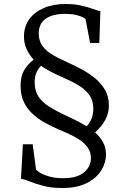

<svg xmlns="http://www.w3.org/2000/svg" viewBox="-20 -842 644 961"><path d="M143.5 -120 160.5 7Q177 24.5 213 37.2Q249 50 295 50Q365 50 400 21.2Q435 -7.5 435 -50Q435 -80.5 419.5 -103Q404 -125.5 378.5 -142.2Q353 -159 323.2 -172.5Q293.5 -186 265 -198Q233.5 -211.5 201.5 -229.5Q169.5 -247.5 142.5 -272.5Q115.5 -297.5 99.2 -331.8Q83 -366 83 -413Q83 -459 100.2 -489.5Q117.5 -520 148.5 -543.5Q126.5 -567 113.2 -595.5Q100 -624 100 -659.5Q100 -708.5 126 -745Q152 -781.5 199.2 -801.8Q246.5 -822 309.5 -822Q352.5 -822 386.2 -814.2Q420 -806.5 444 -797.8Q468 -789 482.5 -786L477 -627H431L408 -747Q400 -755 373.2 -763.8Q346.5 -772.5 305 -772.5Q243.5 -772.5 208.8 -748.2Q174 -724 174 -674.5Q174 -643 187.2 -620.5Q200.5 -598 222.8 -581.5Q245 -565 273 -551.2Q301 -537.5 330.5 -524Q358 -511.5 391 -493.8Q424 -476 454.8 -451.2Q485.5 -426.5 505.2 -392.8Q525 -359 525 -314.5Q525 -275 506.5 -241.2Q488 -207.5 456 -179.5Q480 -158 495.2 -131Q510.5 -104 510.5 -68.5Q510.5 -28 487 10.5Q463.5 49 415 74Q366.5 99 290.5 99Q236.5 99 195.8 88Q155 77 127.5 65.8Q100 54.5 85 53L94.5 -120ZM306.5 -265Q321 -258.5 333.2 -252.5Q345.5 -246.5 357.8 -240.5Q370 -234.5 383.5 -227.2Q397 -220 414 -210Q430 -227.5 438.5 -249.2Q447 -271 447 -297.5Q447 -339 426.8 -367Q406.5 -395 370.8 -416.2Q335 -437.5 288 -457.5Q277.5 -462.5 265 -468Q252.5 -473.5 238.8 -480.8Q225 -488 211.2 -496Q197.5 -504 185.5 -513Q170 -496.5 161.8 -477.5Q153.5 -458.5 153.5 -430.5Q153.5 -387.5 172.2 -359Q191 -330.5 225.5 -308.8Q260 -287 306.5 -265Z"/></svg>

Font: Merriweather 24pt SemiCondensed Light
Style: Regular
Weight: 300
Width: 4
Designer: Eben Sorkin
Foundry: Eben Sorkin
Version: Version 2.100